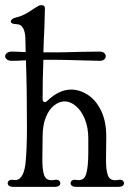

<svg xmlns="http://www.w3.org/2000/svg" viewBox="-20 -729 513 748"><path d="M446 -29Q454 -29 458.5 -25Q463 -21 463 -15Q463 -9 457.5 -5Q452 -1 442 -1H359H276Q266 -1 260.5 -5Q255 -9 255 -15Q255 -22 261 -26Q267 -30 278 -28Q307 -23 315.5 -50.5Q324 -78 324 -136V-190Q324 -232 310.5 -265Q297 -298 275.5 -316Q254 -334 232 -334Q211 -334 191 -318.5Q171 -303 158.5 -272Q146 -241 146 -196L145 -106Q145 -66 152 -46.5Q159 -27 180 -27Q188 -27 192 -28L198 -29Q206 -29 210.5 -25Q215 -21 215 -15Q215 -9 209.5 -5Q204 -1 194 -1H111H31Q21 -1 15.5 -5Q10 -9 10 -15Q10 -22 16 -26Q22 -30 33 -28Q70 -22 79 -89Q85 -143 85 -235Q85 -386 81 -494Q43 -492 26 -492Q14 -492 7 -497.5Q0 -503 0 -510Q0 -517 7 -522.5Q14 -528 25 -528Q42 -528 80 -526L79 -575Q79 -602 70.5 -618.5Q62 -635 43 -635Q33 -635 27.5 -638Q22 -641 22 -646Q22 -650 27.5 -654.5Q33 -659 43 -661Q72 -667 110 -694Q113 -696 123.5 -702.5Q134 -709 141 -709Q155 -709 155 -697L153 -622Q152 -606 151 -582Q150 -558 149 -525H195Q230 -525 292 -527L368 -528Q380 -528 386 -522.5Q392 -517 392 -510Q392 -503 386 -497.5Q380 -492 368 -492Q346 -492 292 -494Q230 -496 196 -496H149Q146 -424 146 -344Q146 -338 148.5 -334.5Q151 -331 155 -331Q159 -331 164 -336Q210 -380 257 -380Q290 -380 321.5 -360Q353 -340 373.5 -298.5Q394 -257 394 -196L393 -106Q393 -66 400 -46.5Q407 -27 428 -27Q436 -27 440 -28Z"/></svg>

Font: Hina Mincho
Style: Regular
Weight: 400
Designer: satsuyako
Foundry: satsuyako
Version: Version 1.100